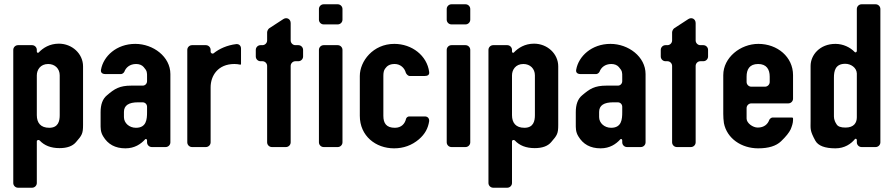

<svg xmlns="http://www.w3.org/2000/svg" viewBox="-20 -687 4174 897"><path d="M152 -446V-454C152 -466 142 -476 130 -476H64C52 -476 42 -466 42 -454V168C42 180 52 190 64 190H130C142 190 152 180 152 168V-27C152 -33 161 -35 165 -31C187 -7 218 5 258 5C293 5 319 -4 335 -23C363 -55 368 -63 368 -103V-377C368 -436 317 -483 255 -483C212 -483 181 -463 161 -442C158 -438 152 -441 152 -446ZM205 -388C237 -388 259 -366 259 -335V-149C259 -121 252 -90 210 -90C170 -90 152 -113 152 -149V-335C152 -361 169 -388 205 -388Z M667 -31V-22C667 -10 677 0 689 0H754C766 0 776 -10 776 -22V-341C776 -422 696 -482 612 -482C524 -482 463 -424 452 -362C449 -348 458 -341 472 -341H546C551 -341 559 -347 561 -352C568 -371 586 -388 616 -388C631 -388 643 -383 651 -374C668 -355 667 -348 667 -328V-308C667 -296 658 -287 647 -287H594C538 -287 515 -272 480 -242C459 -225 450 -198 450 -163V-109C450 -90 449 -71 462 -50C484 -13 518 6 566 6C609 6 638 -14 658 -36C661 -40 667 -37 667 -31ZM625 -209H646C658 -209 667 -200 667 -188V-163C667 -129 664 -90 615 -90C584 -90 559 -112 559 -140V-164C559 -195 582 -209 625 -209Z M1106 -389V-460C1106 -473 1097 -482 1084 -481C1041 -476 1004 -459 978 -438C973 -434 964 -438 964 -446V-454C964 -466 954 -476 942 -476H877C865 -476 855 -466 855 -454V-22C855 -10 865 0 877 0H942C954 0 964 -10 964 -22V-279C964 -333 998 -388 1075 -388C1084 -388 1093 -387 1102 -385C1104 -384 1106 -386 1106 -389Z M1250 0H1316C1328 0 1338 -10 1338 -22V-379C1338 -391 1348 -401 1360 -401H1374C1386 -401 1396 -411 1396 -423V-454C1396 -466 1386 -476 1374 -476H1360C1348 -476 1338 -486 1338 -498V-579C1338 -598 1320 -608 1304 -598L1238 -555C1233 -552 1228 -542 1228 -536V-498C1228 -486 1218 -476 1206 -476H1197C1185 -476 1175 -466 1175 -454V-423C1175 -411 1185 -401 1197 -401H1206C1218 -401 1228 -391 1228 -379V-22C1228 -10 1238 0 1250 0Z M1492 0H1558C1570 0 1580 -10 1580 -22V-454C1580 -466 1570 -476 1558 -476H1492C1480 -476 1470 -466 1470 -454V-22C1470 -10 1480 0 1492 0ZM1492 -573H1558C1570 -573 1580 -583 1580 -595V-645C1580 -657 1570 -667 1558 -667H1492C1480 -667 1470 -657 1470 -645V-595C1470 -583 1480 -573 1492 -573Z M1821 6C1865 6 1904 -8 1937 -36C1966 -61 1980 -88 1985 -121C1986 -134 1978 -143 1965 -143H1891C1885 -143 1878 -137 1877 -132C1872 -110 1856 -90 1825 -90C1785 -90 1771 -111 1771 -146V-332C1771 -347 1773 -358 1779 -366C1788 -379 1800 -388 1824 -388C1850 -388 1870 -370 1876 -347C1878 -341 1887 -332 1893 -332H1964C1978 -332 1987 -337 1985 -351C1975 -427 1905 -482 1822 -482C1723 -482 1661 -401 1661 -332V-146C1661 -52 1735 6 1821 6Z M2089 0H2155C2167 0 2177 -10 2177 -22V-454C2177 -466 2167 -476 2155 -476H2089C2077 -476 2067 -466 2067 -454V-22C2067 -10 2077 0 2089 0ZM2089 -573H2155C2167 -573 2177 -583 2177 -595V-645C2177 -657 2167 -667 2155 -667H2089C2077 -667 2067 -657 2067 -645V-595C2067 -583 2077 -573 2089 -573Z M2372 -446V-454C2372 -466 2362 -476 2350 -476H2284C2272 -476 2262 -466 2262 -454V168C2262 180 2272 190 2284 190H2350C2362 190 2372 180 2372 168V-27C2372 -33 2381 -35 2385 -31C2407 -7 2438 5 2478 5C2513 5 2539 -4 2555 -23C2583 -55 2588 -63 2588 -103V-377C2588 -436 2537 -483 2475 -483C2432 -483 2401 -463 2381 -442C2378 -438 2372 -441 2372 -446ZM2425 -388C2457 -388 2479 -366 2479 -335V-149C2479 -121 2472 -90 2430 -90C2390 -90 2372 -113 2372 -149V-335C2372 -361 2389 -388 2425 -388Z M2887 -31V-22C2887 -10 2897 0 2909 0H2974C2986 0 2996 -10 2996 -22V-341C2996 -422 2916 -482 2832 -482C2744 -482 2683 -424 2672 -362C2669 -348 2678 -341 2692 -341H2766C2771 -341 2779 -347 2781 -352C2788 -371 2806 -388 2836 -388C2851 -388 2863 -383 2871 -374C2888 -355 2887 -348 2887 -328V-308C2887 -296 2878 -287 2867 -287H2814C2758 -287 2735 -272 2700 -242C2679 -225 2670 -198 2670 -163V-109C2670 -90 2669 -71 2682 -50C2704 -13 2738 6 2786 6C2829 6 2858 -14 2878 -36C2881 -40 2887 -37 2887 -31ZM2845 -209H2866C2878 -209 2887 -200 2887 -188V-163C2887 -129 2884 -90 2835 -90C2804 -90 2779 -112 2779 -140V-164C2779 -195 2802 -209 2845 -209Z M3142 0H3208C3220 0 3230 -10 3230 -22V-379C3230 -391 3240 -401 3252 -401H3266C3278 -401 3288 -411 3288 -423V-454C3288 -466 3278 -476 3266 -476H3252C3240 -476 3230 -486 3230 -498V-579C3230 -598 3212 -608 3196 -598L3130 -555C3125 -552 3120 -542 3120 -536V-498C3120 -486 3110 -476 3098 -476H3089C3077 -476 3067 -466 3067 -454V-423C3067 -411 3077 -401 3089 -401H3098C3110 -401 3120 -391 3120 -379V-22C3120 -10 3130 0 3142 0Z M3359 -336V-155C3359 -141 3360 -126 3362 -112C3376 -40 3444 6 3522 6C3571 6 3606 -5 3629 -27C3652 -49 3667 -68 3674 -83C3680 -98 3685 -112 3685 -127V-133C3685 -136 3683 -138 3680 -138H3589C3584 -138 3576 -132 3574 -127C3567 -107 3550 -91 3520 -91C3497 -91 3468 -112 3468 -133V-182C3468 -194 3478 -204 3490 -204H3663C3675 -204 3685 -214 3685 -226V-336C3685 -421 3612 -482 3523 -482C3439 -482 3359 -418 3359 -336ZM3522 -388C3561 -388 3576 -363 3576 -329V-304C3576 -292 3566 -282 3554 -282H3490C3478 -282 3468 -292 3468 -304V-329C3468 -362 3481 -388 3522 -388Z M3883 -482C3810 -482 3767 -430 3767 -379V-122C3767 -84 3763 -78 3789 -30C3802 -6 3834 6 3883 6C3926 6 3956 -15 3974 -37C3977 -41 3983 -38 3983 -33V-22C3983 -10 3993 0 4005 0H4071C4083 0 4093 -10 4093 -22V-645C4093 -657 4083 -667 4071 -667H4005C3993 -667 3983 -657 3983 -645V-449C3983 -443 3976 -440 3973 -444C3952 -466 3919 -482 3883 -482ZM3983 -344V-139C3983 -114 3970 -91 3930 -91C3908 -91 3894 -96 3888 -107C3875 -127 3876 -138 3876 -153V-324C3876 -355 3882 -389 3929 -389C3955 -389 3982 -371 3983 -344Z"/></svg>

Font: DIN Rundschrift
Style: Mittel
Weight: 400
Version: Version 1.027